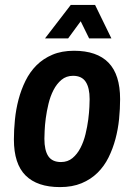

<svg xmlns="http://www.w3.org/2000/svg" viewBox="-20 -743 541 775"><path d="M36.1 -180.2Q36.1 -218.8 40.3 -260.3Q44.4 -301.8 54.9 -341.6Q65.4 -381.3 83 -417Q100.6 -452.6 127.4 -479.5Q154.3 -506.3 191.7 -522.2Q229 -538.1 278.8 -538.1Q371.1 -538.1 418 -490Q464.8 -441.9 464.8 -342.8Q464.8 -304.2 460.7 -262.7Q456.5 -221.2 446 -181.9Q435.5 -142.6 418 -107.2Q400.4 -71.8 373.5 -45.4Q346.7 -19 309.3 -3.4Q272 12.2 222.2 12.2Q130.4 12.2 83.3 -34.7Q36.1 -81.5 36.1 -180.2ZM159.2 -183.1Q159.2 -136.2 175 -112.5Q190.9 -88.9 226.1 -88.9Q253.4 -88.9 272.7 -105Q292 -121.1 304.9 -146.2Q317.9 -171.4 325.2 -201.7Q332.5 -231.9 336.2 -260.3Q339.8 -288.6 340.8 -311Q341.8 -333.5 341.8 -342.8Q341.8 -388.7 325.9 -412.8Q310.1 -437 274.9 -437Q247.6 -437 228.3 -420.9Q209 -404.8 196 -379.6Q183.1 -354.5 175.8 -324.2Q168.5 -293.9 164.8 -265.9Q161.1 -237.8 160.2 -215.1Q159.2 -192.4 159.2 -183.1ZM363.8 -723.1 429.7 -587.9H339.8L305.7 -657.2L254.9 -587.9H161.6L265.6 -723.1Z"/></svg>

Font: Archivo Narrow
Style: Bold Italic
Weight: 700
Italic angle: -8°
Designer: Hector Gatti
Foundry: Hector Gatti
Version: 1.002; ttfautohint (v0.8)